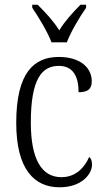

<svg xmlns="http://www.w3.org/2000/svg" viewBox="-20 -786 444 816"><path d="M199 -606H264C281 -651 319 -715 346 -753V-766H322C287 -730 257 -698 232 -657C206 -698 176 -730 140 -766H117V-753C143 -715 182 -651 199 -606ZM233 10C327 10 371 -46 371 -86C371 -103 367 -112 359 -119C340 -75 303 -33 241 -33C157 -33 111 -109 111 -265C111 -451 158 -506 230 -506C292 -506 314 -459 314 -394C351 -394 370 -406 370 -440C370 -503 315 -544 230 -544C125 -544 49 -478 49 -264C49 -66 126 10 233 10Z"/></svg>

Font: Noto Serif Sinhala Condensed Light
Style: Regular
Weight: 300
Width: 3
Designer: Jelle Bosma - Monotype Design Team
Foundry: Monotype Imaging Inc.
Version: Version 2.007